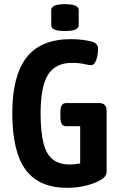

<svg xmlns="http://www.w3.org/2000/svg" viewBox="-20 -895 570 922"><path d="M303 7Q167 7 103 -80Q39 -167 39 -352Q39 -531 107.5 -619Q176 -707 321 -707Q352 -707 381 -703Q410 -699 425 -694Q451 -685 451 -660Q451 -644 447.5 -626Q444 -608 436.5 -595Q429 -582 418 -582Q407 -582 384 -587.5Q361 -593 325 -593Q246 -593 210.5 -536Q175 -479 175 -351Q175 -261 189 -207Q203 -153 234 -129Q265 -105 316 -105Q337 -105 365 -110V-289H297Q270 -289 270 -332V-357Q270 -400 297 -400H457Q492 -400 492 -363V-72Q492 -47 464 -31Q435 -14 392 -3.5Q349 7 303 7ZM292 -746Q257 -746 241.5 -753Q226 -760 226 -774V-846Q226 -860 241.5 -867.5Q257 -875 292 -875Q327 -875 342.5 -867.5Q358 -860 358 -846V-774Q358 -761 342.5 -753.5Q327 -746 292 -746Z"/></svg>

Font: Asap Condensed SemiBold
Style: Regular
Weight: 600
Width: 3
Designer: Pablo Cosgaya
Foundry: Omnibus-Type
Version: Version 3.001; ttfautohint (v1.8.4.7-5d5b)